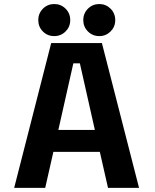

<svg xmlns="http://www.w3.org/2000/svg" viewBox="-20 -908 750 928"><path d="M502 0 462.5 -174H238L198.5 0H48.5L227.5 -700H472.5L652 0ZM334.5 -602 262 -280H438.5L366 -602ZM242 -733.5Q209.5 -733.5 187.2 -756Q165 -778.5 165 -810.5Q165 -843.5 187.5 -866Q210 -888.5 242 -888.5Q274.5 -888.5 297 -866Q319.5 -843.5 319.5 -810.5Q319.5 -778.5 297 -756Q274.5 -733.5 242 -733.5ZM460 -733.5Q427.5 -733.5 405 -756Q382.5 -778.5 382.5 -810.5Q382.5 -843.5 405 -866Q427.5 -888.5 460 -888.5Q492 -888.5 514.5 -866Q537 -843.5 537 -810.5Q537 -778.5 514.5 -756Q492 -733.5 460 -733.5Z"/></svg>

Font: League Mono SemiBold
Style: Regular
Weight: 600
Width: 6
Designer: Tyler Finck
Foundry: The League of Moveable Type / Tyler Finck
Version: Version 2.300;RELEASE